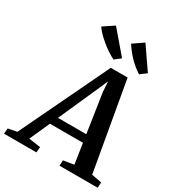

<svg xmlns="http://www.w3.org/2000/svg" viewBox="-302 -1155 1196 1298"><g transform="rotate(30 296.0 -506.0)"><path d="M-71 0 -67 -43 1 -56 331.5 -746.5H463L584 -57.5L662.5 -43L660 0H362L364 -43L446 -56L422 -213.5H164L94 -56.5L185.5 -43L182 0ZM191.5 -275H412.5L366.5 -580.5L361.5 -658.5L330 -586ZM567 -840 518.5 -804Q496 -818 474.2 -836Q452.5 -854 433 -874.5Q413.5 -895 397.2 -916Q381 -937 368.5 -956.5L449 -1011.5ZM365.5 -840 319 -804Q295 -816 268.2 -833.8Q241.5 -851.5 216 -872.5Q190.5 -893.5 169.5 -915Q148.5 -936.5 136 -956L219 -1011.5Z"/></g></svg>

Font: Merriweather 24pt SemiBold
Style: Italic
Weight: 600
Italic angle: -7.8°
Version: Version 2.101